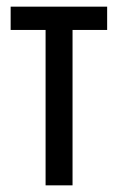

<svg xmlns="http://www.w3.org/2000/svg" viewBox="-20 -557 354 577"><path d="M117 0V-467H12V-537H302V-467H198V0Z"/></svg>

Font: Noto Sans ExtraCondensed
Style: Regular
Weight: 400
Width: 2
Designer: Monotype Design Team
Foundry: Monotype Imaging Inc.
Version: Version 2.013; ttfautohint (v1.8.4.7-5d5b)